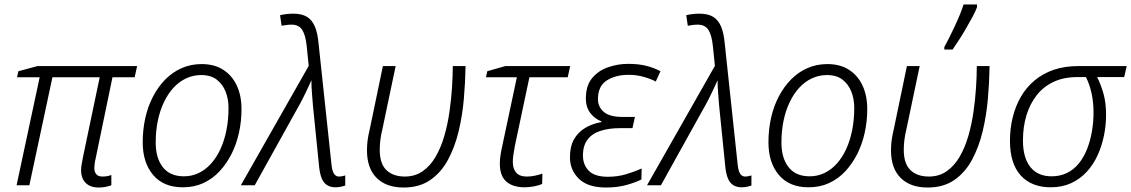

<svg xmlns="http://www.w3.org/2000/svg" viewBox="-20 -827 5049 857"><path d="M421 10Q383 10 362.5 -10.5Q342 -31 342 -67Q342 -78 344 -91Q346 -104 350 -124L425 -482H214L111 0H54L157 -482H56L62 -509L147 -532H592L581 -482H482L407 -120Q404 -108 402.5 -96.5Q401 -85 401 -78Q401 -59 410 -49Q419 -39 437 -39Q450 -39 460 -41Q470 -43 477 -46V0Q466 4 451.5 7Q437 10 421 10Z M796 9Q710 9 663.5 -46Q617 -101 617 -192Q617 -248 628.5 -300Q640 -352 663 -396Q686 -440 718 -472.5Q750 -505 791 -523Q832 -541 880 -541Q937 -541 976.5 -515.5Q1016 -490 1037 -445Q1058 -400 1058 -340Q1058 -287 1047 -236Q1036 -185 1014 -141Q992 -97 960.5 -63Q929 -29 888 -10Q847 9 796 9ZM801 -40Q836 -40 866.5 -54.5Q897 -69 921.5 -96Q946 -123 963.5 -160.5Q981 -198 990.5 -245Q1000 -292 1000 -345Q1000 -385 987 -418Q974 -451 947.5 -471.5Q921 -492 878 -492Q843 -492 811.5 -477.5Q780 -463 755 -436Q730 -409 712 -371.5Q694 -334 684.5 -288.5Q675 -243 675 -191Q675 -121 707 -80.5Q739 -40 801 -40Z M1478 9Q1456 9 1441 0Q1426 -9 1417.5 -27.5Q1409 -46 1405 -77L1377 -354Q1375 -380 1372.5 -410Q1370 -440 1370 -469Q1364 -456 1358 -442.5Q1352 -429 1346 -417Q1340 -405 1334 -392.5Q1328 -380 1322 -369L1117 0H1055L1358 -533L1349 -621Q1344 -670 1329 -693.5Q1314 -717 1282 -717Q1270 -717 1258.5 -715.5Q1247 -714 1237 -712L1230 -759Q1241 -762 1257 -764Q1273 -766 1289 -766Q1327 -766 1350 -752Q1373 -738 1385.5 -708.5Q1398 -679 1402 -632L1460 -89Q1462 -72 1466 -61Q1470 -50 1477 -44.5Q1484 -39 1493 -39Q1500 -39 1507.5 -40.5Q1515 -42 1521 -44V1Q1513 4 1501.5 6.5Q1490 9 1478 9Z M1782 10Q1704 10 1661 -33Q1618 -76 1618 -156Q1618 -176 1620.5 -198Q1623 -220 1631 -253L1689 -532H1746L1688 -256Q1680 -223 1677.5 -200.5Q1675 -178 1675 -159Q1675 -96 1705 -67.5Q1735 -39 1787 -39Q1833 -39 1867 -63Q1901 -87 1924.5 -127.5Q1948 -168 1963 -219.5Q1978 -271 1986 -326.5Q1994 -382 1997.5 -435.5Q2001 -489 2001 -532H2058Q2057 -462 2050.5 -386.5Q2044 -311 2027 -240.5Q2010 -170 1979.5 -113.5Q1949 -57 1900.5 -23.5Q1852 10 1782 10Z M2322 9Q2269 9 2240 -16.5Q2211 -42 2211 -97Q2211 -113 2214 -134Q2217 -155 2222 -176L2287 -482H2149L2155 -509L2235 -532H2525L2514 -482H2343L2278 -175Q2274 -154 2271.5 -136.5Q2269 -119 2269 -104Q2269 -74 2284 -56.5Q2299 -39 2331 -39Q2349 -39 2366 -42.5Q2383 -46 2401 -52L2400 -6Q2388 0 2365.5 4.5Q2343 9 2322 9Z M2685 10Q2604 10 2564 -29Q2524 -68 2524 -125Q2524 -173 2542 -205Q2560 -237 2592 -256Q2624 -275 2664 -282L2665 -285Q2634 -297 2614.5 -323Q2595 -349 2595 -387Q2595 -445 2623 -478.5Q2651 -512 2694.5 -527Q2738 -542 2784 -542Q2829 -542 2863.5 -533.5Q2898 -525 2928 -509L2907 -463Q2885 -475 2853 -484Q2821 -493 2786 -493Q2728 -493 2688.5 -468Q2649 -443 2649 -384Q2649 -350 2675 -327.5Q2701 -305 2760 -305H2814L2803 -255H2748Q2698 -255 2660.5 -243Q2623 -231 2602.5 -204Q2582 -177 2582 -133Q2582 -91 2608.5 -64.5Q2635 -38 2693 -38Q2736 -38 2773.5 -49Q2811 -60 2844 -75L2843 -26Q2818 -13 2777 -1.5Q2736 10 2685 10Z M3291 9Q3269 9 3254 0Q3239 -9 3230.5 -27.5Q3222 -46 3218 -77L3190 -354Q3188 -380 3185.5 -410Q3183 -440 3183 -469Q3177 -456 3171 -442.5Q3165 -429 3159 -417Q3153 -405 3147 -392.5Q3141 -380 3135 -369L2930 0H2868L3171 -533L3162 -621Q3157 -670 3142 -693.5Q3127 -717 3095 -717Q3083 -717 3071.5 -715.5Q3060 -714 3050 -712L3043 -759Q3054 -762 3070 -764Q3086 -766 3102 -766Q3140 -766 3163 -752Q3186 -738 3198.5 -708.5Q3211 -679 3215 -632L3273 -89Q3275 -72 3279 -61Q3283 -50 3290 -44.5Q3297 -39 3306 -39Q3313 -39 3320.5 -40.5Q3328 -42 3334 -44V1Q3326 4 3314.5 6.5Q3303 9 3291 9Z M3589 9Q3503 9 3456.5 -46Q3410 -101 3410 -192Q3410 -248 3421.5 -300Q3433 -352 3456 -396Q3479 -440 3511 -472.5Q3543 -505 3584 -523Q3625 -541 3673 -541Q3730 -541 3769.5 -515.5Q3809 -490 3830 -445Q3851 -400 3851 -340Q3851 -287 3840 -236Q3829 -185 3807 -141Q3785 -97 3753.5 -63Q3722 -29 3681 -10Q3640 9 3589 9ZM3594 -40Q3629 -40 3659.5 -54.5Q3690 -69 3714.5 -96Q3739 -123 3756.5 -160.5Q3774 -198 3783.5 -245Q3793 -292 3793 -345Q3793 -385 3780 -418Q3767 -451 3740.5 -471.5Q3714 -492 3671 -492Q3636 -492 3604.5 -477.5Q3573 -463 3548 -436Q3523 -409 3505 -371.5Q3487 -334 3477.5 -288.5Q3468 -243 3468 -191Q3468 -121 3500 -80.5Q3532 -40 3594 -40Z M4121 10Q4043 10 4000 -33Q3957 -76 3957 -156Q3957 -176 3959.5 -198Q3962 -220 3970 -253L4028 -532H4085L4027 -256Q4019 -223 4016.5 -200.5Q4014 -178 4014 -159Q4014 -96 4044 -67.5Q4074 -39 4126 -39Q4172 -39 4206 -63Q4240 -87 4263.5 -127.5Q4287 -168 4302 -219.5Q4317 -271 4325 -326.5Q4333 -382 4336.5 -435.5Q4340 -489 4340 -532H4397Q4396 -462 4389.5 -386.5Q4383 -311 4366 -240.5Q4349 -170 4318.5 -113.5Q4288 -57 4239.5 -23.5Q4191 10 4121 10ZM4195 -617Q4205 -635 4217 -659Q4229 -683 4241 -708.5Q4253 -734 4263.5 -759.5Q4274 -785 4281 -807H4341V-795Q4334 -776 4321 -752Q4308 -728 4293 -702Q4278 -676 4262 -651Q4246 -626 4232 -606H4195Z M4670 9Q4584 9 4536 -44Q4488 -97 4488 -198Q4488 -254 4500.5 -304Q4513 -354 4537 -395.5Q4561 -437 4598 -468Q4635 -499 4683.5 -515.5Q4732 -532 4792 -532H5009L4998 -483H4877Q4893 -452 4905 -410.5Q4917 -369 4917 -314Q4917 -268 4907.5 -221.5Q4898 -175 4879 -133.5Q4860 -92 4830.5 -60Q4801 -28 4761 -9.5Q4721 9 4670 9ZM4674 -40Q4712 -40 4742.5 -55Q4773 -70 4795 -97Q4817 -124 4831.5 -160Q4846 -196 4853.5 -238.5Q4861 -281 4861 -326Q4861 -371 4852 -411.5Q4843 -452 4827 -483H4789Q4728 -483 4682.5 -461.5Q4637 -440 4607 -401.5Q4577 -363 4561.5 -312Q4546 -261 4546 -200Q4546 -123 4579 -81.5Q4612 -40 4674 -40Z"/></svg>

Font: Noto Sans Display Light
Style: Italic
Weight: 300
Italic angle: -12°
Designer: Monotype Design Team
Foundry: Monotype Imaging Inc.
Version: Version 2.003